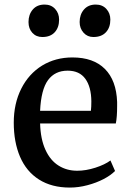

<svg xmlns="http://www.w3.org/2000/svg" viewBox="-20 -827 583 858"><path d="M179.2 -806.6H179.7Q208.5 -806.6 226.3 -787.1Q244.1 -767.6 244.1 -739.3Q244.1 -704.1 224.6 -682.9Q205.1 -661.6 169.4 -661.6H168.9Q141.6 -661.6 124.5 -680.4Q107.4 -699.2 107.4 -728.5Q107.4 -762.2 126.5 -784.4Q145.5 -806.6 179.2 -806.6ZM407.7 -806.6H408.2Q437.5 -806.6 455.3 -787.1Q473.1 -767.6 473.1 -739.3Q473.1 -704.1 453.4 -682.9Q433.6 -661.6 397.5 -661.6H397Q370.6 -661.6 353.3 -680.9Q335.9 -700.2 335.9 -728.5Q335.9 -762.2 355.2 -784.4Q374.5 -806.6 407.7 -806.6ZM168.5 -534.2Q228 -570.3 303.7 -570.3Q397.5 -570.3 448.7 -519Q500 -467.8 503.4 -371.1V-353.5Q503.4 -302.7 497.6 -275.4H159.2Q161.1 -205.6 183.1 -157.5Q205.1 -109.4 242.7 -86.4Q278.8 -64 325.2 -64Q363.8 -64 406.2 -77.6Q448.7 -91.3 473.6 -109.9L494.1 -63Q475.1 -43.5 442.6 -26.6Q410.2 -9.8 371.1 0.5Q331.5 11.2 292 11.2Q210.9 11.2 154.3 -24.7Q97.7 -60.5 69.3 -127Q41.5 -192.4 41.5 -278.8Q41.5 -364.3 75 -430.7Q108.4 -497.1 168.5 -534.2ZM386.2 -332Q388.2 -347.7 388.2 -374Q387.7 -438.5 361.3 -474.9Q335 -511.2 282.2 -511.2Q225.6 -511.2 194.6 -469Q163.6 -426.8 159.2 -332Z"/></svg>

Font: Merriweather
Style: Regular
Weight: 400
Designer: Eben Sorkin
Foundry: Eben Sorkin
Version: Version 1.584; ttfautohint (v1.8.1)